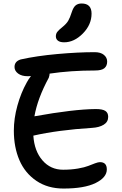

<svg xmlns="http://www.w3.org/2000/svg" viewBox="-20 -1049 706 1111"><path d="M351.1 -804.2Q327.6 -804.2 315.4 -813.5Q303.2 -822.8 303.2 -838.9Q303.2 -853.5 311.5 -864.5Q319.8 -875.5 340.8 -892.1Q364.3 -911.1 374.5 -928.5Q384.8 -945.8 395 -978Q404.3 -1006.8 417.7 -1017.8Q431.2 -1028.8 452.1 -1028.8Q509.8 -1028.8 509.8 -970.2Q509.8 -906.2 459.5 -855.2Q409.2 -804.2 351.1 -804.2ZM347.2 42Q256.3 42 190.4 -2.7Q124.5 -47.4 92.3 -122.3Q60.1 -197.3 60.1 -293Q60.1 -363.3 80.6 -437.5Q101.1 -511.7 134.8 -571.8Q144 -589.4 159.2 -608.9Q153.3 -607.9 141.1 -607.9Q105.5 -607.9 84.7 -623.5Q64 -639.2 64 -661.1Q64 -694.3 100.1 -705.1Q191.9 -725.6 311.3 -736.3Q430.7 -747.1 527.8 -747.1Q562.5 -747.1 581.3 -731.4Q600.1 -715.8 600.1 -692.9Q600.1 -668 584.2 -654.5Q568.4 -641.1 529.8 -641.1Q388.7 -641.1 267.1 -623Q267.1 -613.8 262.2 -599.1Q197.3 -479.5 179.2 -376Q406.7 -417 534.2 -418Q573.2 -418 589.6 -407.2Q606 -396.5 606 -373Q606 -343.3 580.1 -327.4Q554.2 -311.5 513.2 -309.1Q317.9 -296.9 172.9 -264.2Q178.7 -175.3 225.6 -121.1Q272.5 -66.9 345.2 -66.9Q391.6 -66.9 430.9 -73.7Q470.2 -80.6 490.7 -88.9Q511.2 -97.2 529.8 -104Q548.3 -110.8 558.1 -110.8Q598.1 -110.8 598.1 -68.8Q598.1 -22 533.2 10Q468.3 42 347.2 42Z"/></svg>

Font: Shantell Sans Irregular
Style: Regular
Weight: 500
Designer: Stephen Nixon, Anya Danilova, Shantell Martin
Foundry: Arrow Type
Version: Version 1.006;[9816181b4]